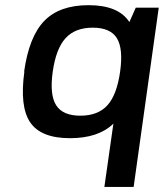

<svg xmlns="http://www.w3.org/2000/svg" viewBox="-20 -530 640 750"><path d="M75.2 -250H74.2Q93.3 -386.7 152.8 -448.2Q212.4 -509.8 325.7 -509.8Q442.9 -509.8 485.4 -443.8L510.3 -500H600.1L502 200.2H387.7L422.9 -46.9Q364.3 9.8 253.4 9.8Q140.1 9.8 98.1 -51.8Q56.2 -113.3 75.2 -250ZM449.2 -250Q461.9 -339.8 436.5 -380.9Q411.1 -421.9 342.3 -421.9Q273.4 -421.9 236.1 -380.9Q198.7 -339.8 186 -250Q173.3 -160.2 199.2 -119.1Q225.1 -78.1 293.9 -78.1Q362.8 -78.1 399.7 -118.9Q436.5 -159.7 449.2 -250Z"/></svg>

Font: Fivo Sans Med
Style: Regular
Weight: 450
Designer: Alexander Slobzheninov
Foundry: Alexander Slobzheninov
Version: 1.0